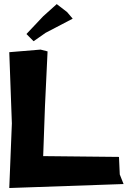

<svg xmlns="http://www.w3.org/2000/svg" viewBox="-20 -901 629 940"><path d="M257.8 -880.9 191.4 -821.3 109.4 -734.4 144.5 -699.2 203.1 -740.2 335.9 -809.6 308.6 -841.8ZM25.4 -645.5 38.1 -296.9 25.4 19.5 585 0 566.4 -46.9 562.5 -132.8 191.4 -136.7 200.2 -381.8 212.9 -649.4 178.7 -658.2Z"/></svg>

Font: MaokenAssortedSans-TC
Style: Regular
Weight: 500
Version: Version 0.83